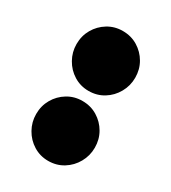

<svg xmlns="http://www.w3.org/2000/svg" viewBox="-137 -586 602 675"><g transform="rotate(30 164.0 -248.5)"><path d="M163.5 15Q130.5 15 103.5 -1.8Q76.5 -18.5 60.8 -46.5Q45 -74.5 45 -107Q45 -140.5 60.8 -167.8Q76.5 -195 103.5 -211.5Q130.5 -228 163.5 -228Q197.5 -228 224.5 -211.5Q251.5 -195 267.2 -167.8Q283 -140.5 283 -107Q283 -74.5 267.2 -46.5Q251.5 -18.5 224.5 -1.8Q197.5 15 163.5 15ZM163.5 -269Q130.5 -269 103.5 -285.8Q76.5 -302.5 60.8 -330.5Q45 -358.5 45 -391Q45 -424.5 60.8 -451.8Q76.5 -479 103.5 -495.5Q130.5 -512 163.5 -512Q197.5 -512 224.5 -495.5Q251.5 -479 267.2 -451.8Q283 -424.5 283 -391Q283 -358.5 267.2 -330.5Q251.5 -302.5 224.5 -285.8Q197.5 -269 163.5 -269Z"/></g></svg>

Font: Fraunces 9pt SuperSoft Black
Style: Regular
Weight: 900
Version: Version 1.000;[b76b70a41]